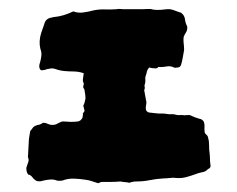

<svg xmlns="http://www.w3.org/2000/svg" viewBox="-20 -430 540 438"><path d="M460 -55Q462 -47 454 -44Q451 -40 445 -38Q441 -37 436.5 -36Q432 -35 427 -33Q416 -29 405 -26Q394 -23 382 -24Q375 -25 367.5 -24Q360 -23 353 -23Q336 -22 321.5 -19Q307 -16 290 -16Q287 -16 282 -15Q277 -14 275 -13Q272 -14 265.5 -14.5Q259 -15 255 -16Q243 -15 233.5 -15Q224 -15 212 -15Q208 -14 204 -12Q197 -14 190 -16.5Q183 -19 175 -20Q162 -22 148.5 -22.5Q135 -23 122 -18Q117 -17 110 -18Q103 -21 95 -20.5Q87 -20 79 -18Q76 -17 72.5 -16.5Q69 -16 64 -17Q58 -20 54 -25.5Q50 -31 44 -32Q41 -37 40.5 -40.5Q40 -44 40 -47Q41 -51 42.5 -54.5Q44 -58 45 -62Q46 -65 44.5 -69Q43 -73 44 -76Q44 -82 45 -95Q46 -108 46 -113Q47 -119 47.5 -122.5Q48 -126 49 -131Q51 -133 53 -136Q55 -139 56 -140Q61 -144 67 -145Q73 -146 78 -150Q84 -150 89 -147.5Q94 -145 99 -145Q101 -145 104.5 -145.5Q108 -146 109 -147Q113 -149 116 -150.5Q119 -152 123 -153Q128 -153 132.5 -152.5Q137 -152 141 -152Q152 -152 158 -153Q164 -154 168 -161Q170 -170 169 -170Q168 -170 173 -177Q172 -181 171.5 -183Q171 -185 170 -189Q172 -192 173 -196.5Q174 -201 175 -205Q175 -210 174.5 -213.5Q174 -217 173 -223Q173 -226 171 -228.5Q169 -231 170 -233Q172 -240 170.5 -241.5Q169 -243 169 -248L171 -263Q159 -267 147 -267Q137 -267 126.5 -268Q116 -269 105 -273Q98 -275 92 -273Q88 -273 85 -271.5Q82 -270 78 -270Q72 -268 70 -275Q69 -280 70 -283Q71 -286 72 -290Q74 -298 74.5 -304.5Q75 -311 72 -319Q68 -336 74 -355Q76 -360 77.5 -365Q79 -370 81 -375Q84 -388 98 -390Q99 -390 100 -390.5Q101 -391 102 -391Q114 -392 125.5 -395.5Q137 -399 147 -404Q158 -400 169.5 -401.5Q181 -403 192 -406Q205 -409 219 -408.5Q233 -408 246 -409Q250 -410 254 -409.5Q258 -409 262 -409H305Q312 -409 318 -409.5Q324 -410 330 -408Q338 -407 346 -407.5Q354 -408 361 -409H368Q374 -408 380 -405.5Q386 -403 393 -401Q401 -395 402 -386Q403 -377 407 -370Q408 -362 404.5 -356.5Q401 -351 399 -346Q398 -339 399 -331Q400 -323 400 -316Q399 -310 397 -299Q395 -288 393 -282Q391 -276 385 -276Q383 -276 381 -275.5Q379 -275 377 -276Q369 -280 361 -278.5Q353 -277 345 -277Q341 -278 340 -276Q339 -274 335 -274Q328 -274 320 -276Q316 -271 315 -266Q314 -261 312 -256Q311 -252 311.5 -248.5Q312 -245 311 -240Q309 -235 310 -232Q311 -229 309 -224Q311 -212 312 -207.5Q313 -203 314 -197Q314 -193 313 -189Q312 -185 313 -179Q316 -173 323 -173Q329 -172 332 -172Q335 -172 342 -171Q347 -171 351.5 -171Q356 -171 361 -170Q366 -169 371.5 -169.5Q377 -170 382 -168Q387 -167 391.5 -167.5Q396 -168 400 -167Q402 -167 407.5 -167.5Q413 -168 414 -167Q421 -164 424.5 -162.5Q428 -161 435 -159Q439 -159 444 -154Q447 -148 446.5 -141Q446 -134 447 -128Q447 -126 451 -122.5Q455 -119 455 -114Q457 -109 457 -98Q457 -87 458 -82Q459 -73 459 -67Q459 -61 460 -55Z"/></svg>

Font: Daruma Drop One
Style: Regular
Weight: 400
Designer: Maniackers Design
Version: Version 1.000